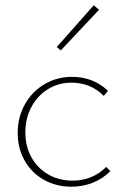

<svg xmlns="http://www.w3.org/2000/svg" viewBox="-20 -703 468 727"><path d="M195 -525 335 -683 355 -666 210 -512ZM47 -200Q47 -259 74 -307.5Q101 -356 148 -384Q195 -412 253 -412Q333 -412 389 -359L373 -340Q323 -390 251 -390Q201 -390 161 -365Q121 -340 98.5 -297Q76 -254 76 -202Q76 -148 99.5 -106.5Q123 -65 163.5 -42Q204 -19 255 -19Q292 -19 325 -32.5Q358 -46 382 -71L398 -55Q369 -26 331 -11Q293 4 251 4Q193 4 146.5 -22Q100 -48 73.5 -94.5Q47 -141 47 -200Z"/></svg>

Font: Ysabeau Infant Extralight
Style: Regular
Weight: 200
Designer: Christian Thalmann (Catharsis Fonts)
Version: Version 0.003